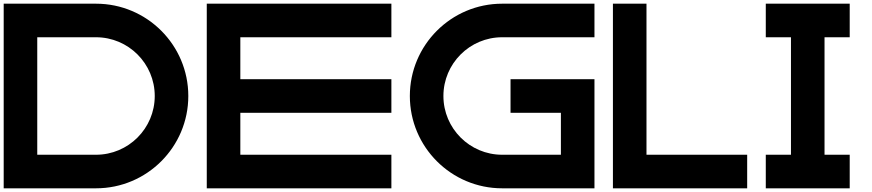

<svg xmlns="http://www.w3.org/2000/svg" viewBox="-20 -820 4724 1040"><path d="M500 -800H0V200H500C776 200 1000 -24 1000 -300C1000 -576 776 -800 500 -800ZM500 18.2H181.8V-618.2H500C675.6 -618.2 818.2 -475.6 818.2 -300C818.2 -124.4 675.6 18.2 500 18.2Z M2100 200V18.2H1281.8V-209H2100V-391H1281.8V-618.2H2100V-800H1100V200Z M2700 -618.2H3200V-800H2700C2424 -800 2200 -576 2200 -300C2200 -24 2424 200 2700 200H3200V-391H2745.4V-209H3018.2V18.2H2700C2524.4 18.2 2381.8 -124.4 2381.8 -300C2381.8 -475.6 2524.4 -618.2 2700 -618.2Z M3481.8 18.2V-800H3300V200H4027.2V18.2Z M4446.2 18.2V-618.2H4582.6V-800H4128V-618.2H4264.4V18.2H4128V200H4582.6V18.2Z"/></svg>

Font: Kubos
Style: Light
Weight: 300
Version: Version 001.000